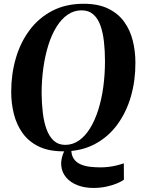

<svg xmlns="http://www.w3.org/2000/svg" viewBox="-20 -772 728 994"><path d="M463.5 201Q418 201 381.5 187Q345 173 322.8 147Q300.5 121 297 85.5Q293.5 50 314 7L349 0.5Q349 31.5 362.2 50.5Q375.5 69.5 397.8 79Q420 88.5 446.8 91.5Q473.5 94.5 501 94.5Q519 94.5 539.8 92.2Q560.5 90 581.5 85Q602.5 80 621 73.5L621.5 158.5Q607.5 168.5 583.8 178.2Q560 188 529.2 194.5Q498.5 201 463.5 201ZM308 11.5Q232 11.5 180.2 -13.8Q128.5 -39 97.2 -82.5Q66 -126 52 -181.2Q38 -236.5 38 -296.5Q38 -388 61.8 -470Q85.5 -552 132.8 -615.5Q180 -679 250.2 -715.8Q320.5 -752.5 412.5 -752.5Q489 -752.5 540.5 -727.2Q592 -702 623 -659Q654 -616 667.5 -561.2Q681 -506.5 681 -447.5Q681.5 -355.5 657.8 -273Q634 -190.5 587 -126.5Q540 -62.5 470 -25.5Q400 11.5 308 11.5ZM317.5 -22Q356.5 -22 389 -44.8Q421.5 -67.5 446.5 -108.2Q471.5 -149 488.8 -203.5Q506 -258 514.8 -322.2Q523.5 -386.5 523.5 -456Q523.5 -508.5 518.2 -555.8Q513 -603 500 -639.8Q487 -676.5 463 -697.5Q439 -718.5 402 -718.5Q363 -718.5 330.5 -696.2Q298 -674 272.8 -633.5Q247.5 -593 230.5 -539Q213.5 -485 204.5 -421.2Q195.5 -357.5 195.5 -288Q196 -235 201.8 -187.2Q207.5 -139.5 221.2 -102.2Q235 -65 258.5 -43.5Q282 -22 317.5 -22Z"/></svg>

Font: Merriweather 120pt
Style: Bold Italic
Weight: 700
Italic angle: -7.8°
Version: Version 2.101